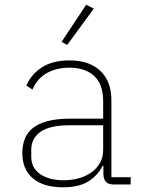

<svg xmlns="http://www.w3.org/2000/svg" viewBox="-20 -785 640 817"><path d="M464 0Q441 0 431 -11Q421 -22 420 -42V-79H416Q398 -41 358 -14.5Q318 12 248 12Q165 12 120 -26Q75 -64 75 -134Q75 -166 85 -193Q95 -220 119 -239.5Q143 -259 182 -269.5Q221 -280 278 -280H419V-354Q419 -427 380.5 -462Q342 -497 275 -497Q221 -497 180 -474.5Q139 -452 118 -404L92 -421Q113 -469 158.5 -498.5Q204 -528 276 -528Q360 -528 407 -483.5Q454 -439 454 -358V-31H536V0ZM251 -18Q285 -18 315.5 -26.5Q346 -35 369 -51.5Q392 -68 405.5 -92Q419 -116 419 -148V-252H279Q190 -252 151.5 -223.5Q113 -195 113 -149V-119Q113 -70 151 -44Q189 -18 251 -18ZM266 -594 242 -607 347 -765 379 -748Z"/></svg>

Font: IBM Plex Mono ExtraLight
Style: Regular
Weight: 200
Monospace: yes
Designer: Mike Abbink, Paul van der Laan, Pieter van Rosmalen
Foundry: Bold Monday
Version: Version 2.3